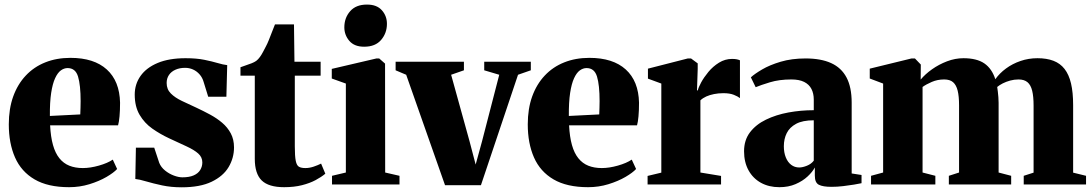

<svg xmlns="http://www.w3.org/2000/svg" viewBox="-20 -786 4654 818"><path d="M274.5 11.5Q184 11.5 127.2 -21.8Q70.5 -55 44 -115.2Q17.5 -175.5 17.5 -256Q17.5 -322.5 36.2 -374.8Q55 -427 89.8 -464Q124.5 -501 172.8 -520.2Q221 -539.5 280 -539.5Q380.5 -539.5 435 -490Q489.5 -440.5 491.5 -348.5Q491.5 -314.5 489.2 -290.2Q487 -266 483 -252H193.5Q196 -202.5 205.8 -168Q215.5 -133.5 233 -111.8Q250.5 -90 275.5 -80Q300.5 -70 333 -70Q364.5 -70 401.5 -80.5Q438.5 -91 460.5 -106L479 -66Q465 -50.5 433.8 -32.2Q402.5 -14 361 -1.2Q319.5 11.5 274.5 11.5ZM192.5 -292 322 -298.5Q322.5 -313.5 323 -326.8Q323.5 -340 323.5 -355Q323.5 -423.5 312.5 -459.8Q301.5 -496 268 -496Q253 -496 239.2 -486Q225.5 -476 214.8 -452.8Q204 -429.5 198 -390.2Q192 -351 192.5 -292Z M754 12Q709 12 670.5 3.8Q632 -4.5 602.5 -13.2Q573 -22 556.5 -23.5L559 -157H637L658.5 -92Q666 -73.5 683.2 -59.5Q700.5 -45.5 720.8 -38Q741 -30.5 757 -30.5Q786.5 -30.5 805.2 -38.8Q824 -47 833 -61.8Q842 -76.5 842 -94Q842 -116.5 824.5 -132Q807 -147.5 775.2 -162.2Q743.5 -177 700 -197Q662.5 -214.5 629 -238Q595.5 -261.5 574.8 -296.8Q554 -332 554 -383Q554 -427.5 578.8 -462.5Q603.5 -497.5 651.8 -517.8Q700 -538 770.5 -538Q817.5 -538 850.5 -531.2Q883.5 -524.5 907 -517.5Q930.5 -510.5 948 -508.5L944.5 -374H867L848 -435.5Q842.5 -455.5 830.2 -469.2Q818 -483 802.2 -490Q786.5 -497 768.5 -497Q745.5 -497 727.5 -489Q709.5 -481 699.8 -466.5Q690 -452 690 -432.5Q690 -405.5 707.8 -387.8Q725.5 -370 754.5 -356.2Q783.5 -342.5 816 -327.5Q846 -313.5 874.8 -298Q903.5 -282.5 926.5 -263Q949.5 -243.5 963.2 -217.8Q977 -192 977 -158Q977 -113 954 -74.2Q931 -35.5 881.8 -11.8Q832.5 12 754 12Z M1190.5 11.5Q1124.5 11.5 1095 -17.2Q1065.5 -46 1065.5 -109.5V-463.5H1004.5V-499.5Q1016 -504 1028.5 -508Q1041 -512 1052.2 -516.5Q1063.5 -521 1071.5 -526.5Q1080 -533 1087.2 -543Q1094.5 -553 1100.8 -565.2Q1107 -577.5 1113 -588.5Q1119 -599.5 1125.5 -615.8Q1132 -632 1138.8 -649.8Q1145.5 -667.5 1151.5 -682H1232.5L1234.5 -523H1346V-463.5H1236V-162.5Q1236 -120.5 1240 -100.8Q1244 -81 1253.8 -75.5Q1263.5 -70 1281 -70Q1298.5 -70 1316.2 -76Q1334 -82 1348 -89L1366 -46Q1349.5 -32 1324.8 -18.8Q1300 -5.5 1266.5 3Q1233 11.5 1190.5 11.5Z M1394.5 0V-37L1453.5 -51V-430L1393.5 -451.5V-492.5L1584 -537H1595.5L1620.5 -515L1621 -51L1682 -37V0ZM1531 -587Q1489.5 -587 1468.2 -612Q1447 -637 1447 -669.5Q1447 -710 1471.8 -738.2Q1496.5 -766.5 1543 -766.5H1544Q1585.5 -766.5 1607 -742.2Q1628.5 -718 1628.5 -684.5Q1628.5 -645 1603.8 -616Q1579 -587 1532 -587Z M1876 3 1710.5 -467.5 1665.5 -486.5V-523H1956.5V-486.5L1902 -467.5L1980.5 -184L2006.5 -85L2033.5 -183.5L2107 -467.5L2043 -486.5V-523H2241.5V-486.5L2187 -467.5L2029 3Z M2485.5 11.5Q2395 11.5 2338.2 -21.8Q2281.5 -55 2255 -115.2Q2228.5 -175.5 2228.5 -256Q2228.5 -322.5 2247.2 -374.8Q2266 -427 2300.8 -464Q2335.5 -501 2383.8 -520.2Q2432 -539.5 2491 -539.5Q2591.5 -539.5 2646 -490Q2700.5 -440.5 2702.5 -348.5Q2702.5 -314.5 2700.2 -290.2Q2698 -266 2694 -252H2404.5Q2407 -202.5 2416.8 -168Q2426.5 -133.5 2444 -111.8Q2461.5 -90 2486.5 -80Q2511.5 -70 2544 -70Q2575.5 -70 2612.5 -80.5Q2649.5 -91 2671.5 -106L2690 -66Q2676 -50.5 2644.8 -32.2Q2613.5 -14 2572 -1.2Q2530.5 11.5 2485.5 11.5ZM2403.5 -292 2533 -298.5Q2533.5 -313.5 2534 -326.8Q2534.5 -340 2534.5 -355Q2534.5 -423.5 2523.5 -459.8Q2512.5 -496 2479 -496Q2464 -496 2450.2 -486Q2436.5 -476 2425.8 -452.8Q2415 -429.5 2409 -390.2Q2403 -351 2403.5 -292Z M2739 0V-36.5L2797.5 -50.5V-430L2740.5 -451V-493.5L2910.5 -537H2924L2952.5 -516V-492L2949.5 -401H2953Q2955.5 -413 2967.2 -434.8Q2979 -456.5 2998.2 -479.8Q3017.5 -503 3043.2 -519Q3069 -535 3099 -535Q3111.5 -535 3119.5 -533.2Q3127.5 -531.5 3132.5 -529V-368Q3124 -375 3106.5 -382Q3089 -389 3062 -389Q3040.5 -389 3022 -385.2Q3003.5 -381.5 2989 -375Q2974.5 -368.5 2964 -358.5V-51L3052 -36.5V0Z M3300.5 11.5Q3256 11.5 3222 -7.2Q3188 -26 3169 -60.5Q3150 -95 3150 -141.5Q3150 -189 3175.2 -222.2Q3200.5 -255.5 3243.2 -276.2Q3286 -297 3338.8 -306.8Q3391.5 -316.5 3447 -316.5V-361.5Q3447 -388 3437 -407.2Q3427 -426.5 3406 -437Q3385 -447.5 3351.5 -447.5Q3300 -447.5 3260.5 -435.5Q3221 -423.5 3199.5 -414.5L3179 -456.5Q3194.5 -471 3226.8 -490Q3259 -509 3306 -523Q3353 -537 3412 -537Q3477.5 -537 3521 -517.2Q3564.5 -497.5 3586.5 -456Q3608.5 -414.5 3608.5 -348.5V-47L3650.5 -40.5V-5.5Q3639.5 -3 3618.5 0.5Q3597.5 4 3572 7Q3546.5 10 3522.5 10Q3486 10 3468.8 1.2Q3451.5 -7.5 3451.5 -38V-72.5Q3441.5 -53.5 3420.5 -34Q3399.5 -14.5 3369.2 -1.5Q3339 11.5 3300.5 11.5ZM3385 -72.5Q3399.5 -72.5 3418 -80Q3436.5 -87.5 3447 -101.5V-273.5Q3399.5 -273.5 3371.8 -258.5Q3344 -243.5 3331.8 -218.8Q3319.5 -194 3319.5 -163Q3319.5 -136 3327.8 -115.5Q3336 -95 3350.8 -83.8Q3365.5 -72.5 3385 -72.5Z M3691 0V-37L3742.5 -51V-430L3685.5 -451.5V-493.5L3863.5 -537H3878L3903 -511L3902.5 -447Q3921.5 -470 3950.8 -490.8Q3980 -511.5 4014.8 -524.8Q4049.5 -538 4084.5 -538Q4141.5 -538 4173.8 -515.8Q4206 -493.5 4220.5 -448.5Q4238.5 -474 4266 -494.2Q4293.5 -514.5 4327.8 -526.2Q4362 -538 4400 -538Q4439.5 -538 4468.2 -527Q4497 -516 4515.5 -492.2Q4534 -468.5 4543 -430.5Q4552 -392.5 4552 -338V-50.5L4607 -37V0H4341.5V-37L4383.5 -50.5V-336Q4383.5 -375 4377.5 -399.5Q4371.5 -424 4357.5 -435.8Q4343.5 -447.5 4319.5 -447.5Q4301 -447.5 4283.8 -442.8Q4266.5 -438 4252.2 -430.8Q4238 -423.5 4228.5 -415.5Q4230 -407 4231.2 -395.5Q4232.5 -384 4233.5 -372Q4234.5 -360 4234.5 -348V-51L4288 -37V0H4022.5V-37L4066 -51V-337.5Q4066 -376 4060 -400Q4054 -424 4040.5 -435.8Q4027 -447.5 4002.5 -447.5Q3974 -447.5 3949.8 -437Q3925.5 -426.5 3910.5 -415.5V-51L3965 -37V0Z"/></svg>

Font: Merriweather 96pt Black
Style: Regular
Weight: 900
Version: Version 2.100